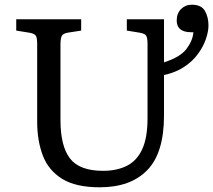

<svg xmlns="http://www.w3.org/2000/svg" viewBox="-20 -782 906 816"><path d="M404 14Q302 14 244 -22Q186 -58 162 -121Q138 -184 138 -265V-596Q138 -619 133 -629Q128 -639 105 -643L49 -652V-700H325V-652L267 -643Q246 -639 241.5 -627Q237 -615 237 -592V-272Q237 -161 277.5 -108.5Q318 -56 418 -56Q477 -56 519.5 -77.5Q562 -99 584.5 -148Q607 -197 607 -279V-596Q607 -619 602 -629Q597 -639 574 -643L519 -652V-700H677V-517Q746 -539 772.5 -574Q799 -609 802 -645H793Q731 -645 731 -695Q731 -725 749.5 -743.5Q768 -762 795 -762Q836 -762 851 -735.5Q866 -709 866 -674Q866 -648 855 -616Q844 -584 821.5 -553Q799 -522 763 -498Q727 -474 677 -463V-291Q677 -132 606 -59Q535 14 404 14Z"/></svg>

Font: Text Regular
Style: Regular
Weight: 400
Designer: Latin by Veronika Burian and Jose Scaglione. Greek by Irene Vlachou. Cyrillic by Vera Evstafieva.
Foundry: TypeTogether
Version: Version 3.002